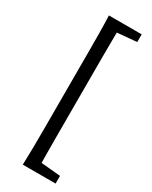

<svg xmlns="http://www.w3.org/2000/svg" viewBox="-224 -765 773 974"><g transform="rotate(30 162.5 -278.0)"><path d="M102 159Q104 107 104.5 54.5Q105 2 105 -51.5Q105 -105 105 -158V-398Q105 -451 105 -504Q105 -557 104.5 -610Q104 -663 102 -715H181Q180 -664 179.5 -611Q179 -558 179 -505Q179 -452 179 -398V-158Q179 -106 179 -53Q179 0 179.5 53Q180 106 181 159ZM141 159V102H161L294 114V159ZM141 -658V-715H294V-670L161 -658Z"/></g></svg>

Font: Source Serif 4 18pt
Style: Regular
Weight: 400
Designer: Frank Grießhammer
Foundry: Adobe Systems Incorporated
Version: Version 4.004;hotconv 1.0.116;makeotfexe 2.5.65601